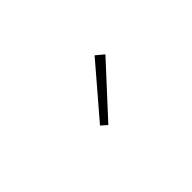

<svg xmlns="http://www.w3.org/2000/svg" viewBox="-10 -935 553 553"><g transform="rotate(-45 266.0 -659.0)"><path d="M232 -574 214 -590 346 -744 370 -724Z"/></g></svg>

Font: Assistant ExtraLight
Style: Regular
Weight: 200
Designer: Hebrew By Ben Nathan, Latin by Paul Hunt
Version: Version 3.000